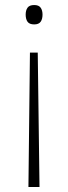

<svg xmlns="http://www.w3.org/2000/svg" viewBox="-20 -558 272 763"><path d="M149 -500Q149 -482 141.5 -471.5Q134 -461 116 -461Q97 -461 89.5 -471.5Q82 -482 82 -500Q82 -517 89.5 -527.5Q97 -538 116 -538Q134 -538 141.5 -527.5Q149 -517 149 -500ZM99 -349H130L137 185H93Z"/></svg>

Font: Noto Sans Bengali ExtraLight
Style: Regular
Weight: 200
Designer: Jelle Bosma - Monotype Design Team
Foundry: Monotype Imaging Inc.
Version: Version 2.003; ttfautohint (v1.8.4.7-5d5b)